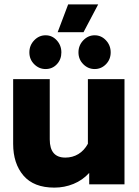

<svg xmlns="http://www.w3.org/2000/svg" viewBox="-20 -841 633 876"><path d="M291 -821H428L361 -694H243ZM114 -602Q114 -634 136 -657Q158 -680 188 -680Q218 -680 239 -657Q260 -634 260 -602Q260 -570 239.5 -548Q219 -526 188 -526Q158 -526 136 -548Q114 -570 114 -602ZM338 -602Q338 -634 360 -657Q382 -680 412 -680Q442 -680 463.5 -657Q485 -634 485 -602Q485 -570 463.5 -548Q442 -526 412 -526Q382 -526 360 -548Q338 -570 338 -602ZM40 -185V-480H207V-205Q207 -122 278 -122Q311 -122 337.5 -138Q364 -154 381 -185V-480H548V0H387V-52Q357 -19 315.5 -2Q274 15 228 15Q134 15 87 -40Q40 -95 40 -185Z"/></svg>

Font: Readiness
Style: Bold
Weight: 700
Designer: Katatrad Team
Foundry: CadsonDemak
Version: Version 1.00;January 16, 2020;FontCreator 12.0.0.2550 64-bit